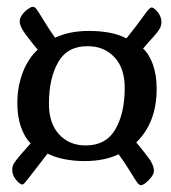

<svg xmlns="http://www.w3.org/2000/svg" viewBox="-20 -594 503 565"><path d="M46 -51Q39 -51 27.5 -64.5Q16 -78 16 -94Q16 -105 21 -113Q28 -124 41 -139Q54 -154 70 -172Q53 -189 42 -219.5Q31 -250 31 -290Q31 -338 46.5 -379.5Q62 -421 91 -448Q79 -462 67 -477.5Q55 -493 49 -502Q38 -519 38 -531Q38 -541 45.5 -551Q53 -561 62.5 -567.5Q72 -574 76 -574Q83 -574 89 -565Q94 -558 109.5 -532.5Q125 -507 142 -483Q184 -503 242 -503Q273 -503 301 -498Q329 -493 352 -481Q372 -506 387 -526Q402 -546 409 -556Q421 -572 426 -572Q433 -572 444 -558.5Q455 -545 455 -529Q455 -518 450 -510Q444 -499 430.5 -484.5Q417 -470 401 -451Q419 -435 430 -404Q441 -373 441 -333Q441 -233 381 -175Q392 -162 404.5 -146Q417 -130 423 -121Q433 -104 433 -92Q433 -83 425.5 -73Q418 -63 409 -56Q400 -49 395 -49Q389 -49 383 -58Q377 -66 362 -91Q347 -116 329 -140Q287 -120 229 -120Q198 -120 170 -125.5Q142 -131 120 -142Q80 -90 62 -67Q55 -58 51.5 -54.5Q48 -51 46 -51ZM232 -166Q292 -166 319.5 -213.5Q347 -261 347 -335Q347 -394 316.5 -426Q286 -458 239 -458Q179 -459 151.5 -411.5Q124 -364 124 -288Q124 -231 154 -198.5Q184 -166 232 -166Z"/></svg>

Font: BriemHand
Style: Regular
Weight: 400
Designer: Gunnlaugur SE Briem, Eben Sorkin
Foundry: Sorkin Type
Version: Version 1.001; ttfautohint (v1.8.4.7-5d5b)